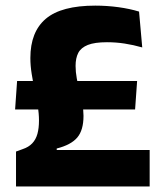

<svg xmlns="http://www.w3.org/2000/svg" viewBox="-20 -673 587 693"><path d="M34.5 -277.8 41.7 -380.6H474.9L467.6 -277.8ZM184.7 -131.7H520.2V0H37.8V-126L62.2 -134.9Q83.4 -142 96.3 -155.6Q109.2 -169.1 115 -189.6Q120.7 -210.1 120.7 -238.1Q120.7 -263.3 116 -291.1Q111.3 -319 105.1 -348.3Q99 -377.5 94.3 -406.8Q89.6 -436.1 89.6 -463.8Q89.6 -558.1 145.5 -605.4Q201.5 -652.7 324 -652.7Q365.9 -652.7 407.3 -647.1Q448.6 -641.4 481.9 -631.2L493.4 -501.8Q461.5 -510.9 430.3 -515.7Q399.1 -520.6 366 -520.6Q321.7 -520.6 297 -510.8Q272.3 -500.9 262.5 -482.1Q252.8 -463.2 252.8 -435.3Q252.8 -413.3 257.1 -390.1Q261.4 -366.9 267.1 -343.7Q272.8 -320.5 277.1 -298.1Q281.4 -275.8 281.4 -254.9Q281.4 -203 258.8 -176.5Q236.2 -150 184.7 -137Z"/></svg>

Font: Anek Tamil Medium
Style: Regular
Weight: 500
Designer: Aadarsh Rajan (Tamil), Yesha Goshar (Latin)
Foundry: Ek Type
Version: Version 1.003